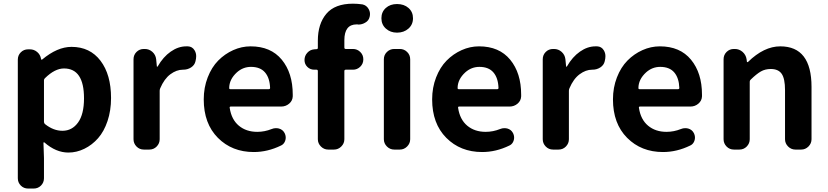

<svg xmlns="http://www.w3.org/2000/svg" viewBox="-20 -832 4606 1068"><path d="M136.7 216.8Q112.3 216.8 95.7 200.2Q79.1 183.6 79.1 159.2V-500Q79.1 -524.4 95.7 -541Q112.3 -557.6 136.7 -557.6H146.5Q168.9 -557.6 186.5 -543Q204.1 -528.3 208 -505.9L209 -502Q209 -500 210.9 -500Q212.9 -500 214.8 -501Q298.8 -571.3 377.9 -571.3Q480.5 -571.3 539.1 -494.1Q597.7 -417 597.7 -287.1Q597.7 -216.8 578.1 -158.7Q558.6 -100.6 525.4 -63Q492.2 -25.4 449.2 -4.4Q406.2 16.6 360.4 16.6Q291 16.6 226.6 -40Q224.6 -41 223.1 -40Q221.7 -39.1 221.7 -37.1L224.6 46.9V159.2Q224.6 183.6 208 200.2Q191.4 216.8 167 216.8ZM327.1 -104.5Q380.9 -104.5 414.1 -150.4Q447.3 -196.3 447.3 -285.2Q447.3 -451.2 335.9 -451.2Q285.2 -451.2 230.5 -397.5Q224.6 -392.6 224.6 -385.7V-154.3Q224.6 -146.5 230.5 -141.6Q277.3 -104.5 327.1 -104.5Z M780.3 0Q755.9 0 739.3 -17.1Q722.7 -34.2 722.7 -57.6V-502Q722.7 -526.4 739.3 -543Q755.9 -559.6 780.3 -559.6H785.2Q809.6 -559.6 827.6 -543.5Q845.7 -527.3 848.6 -502.9L852.5 -462.9Q852.5 -460.9 854.5 -460.9Q856.4 -460.9 857.4 -462.9Q887.7 -515.6 929.7 -544.9Q971.7 -574.2 1015.6 -574.2Q1020.5 -574.2 1025.4 -574.2Q1049.8 -573.2 1062.5 -551.8Q1071.3 -537.1 1071.3 -519.5Q1071.3 -512.7 1070.3 -505.9L1067.4 -491.2Q1062.5 -469.7 1043 -457Q1023.4 -444.3 999 -444.3Q998 -444.3 997.1 -444.3Q961.9 -444.3 927.7 -418.9Q893.6 -393.6 871.1 -340.8Q868.2 -334 868.2 -327.1V-57.6Q868.2 -34.2 851.6 -17.1Q835 0 810.5 0Z M1391.6 13.7Q1270.5 13.7 1191.9 -65.4Q1113.3 -144.5 1113.3 -279.3Q1113.3 -344.7 1135.3 -401.4Q1157.2 -458 1193.8 -495.1Q1230.5 -532.2 1277.3 -553.2Q1324.2 -574.2 1374 -574.2Q1486.3 -574.2 1547.4 -500Q1608.4 -425.8 1608.4 -305.7Q1608.4 -300.8 1608.4 -295.9Q1607.4 -271.5 1588.4 -255.4Q1569.3 -239.3 1543.9 -239.3H1263.7Q1255.9 -239.3 1257.8 -231.4Q1267.6 -167 1308.6 -132.8Q1349.6 -98.6 1411.1 -98.6Q1452.1 -98.6 1491.2 -114.3Q1502.9 -119.1 1514.6 -119.1Q1523.4 -119.1 1531.2 -117.2Q1552.7 -111.3 1562.5 -92.8Q1569.3 -80.1 1569.3 -66.4Q1569.3 -52.7 1562.5 -40.5Q1555.7 -28.3 1543 -22.5Q1468.8 13.7 1391.6 13.7ZM1254.9 -341.8Q1254.9 -335.9 1261.7 -335.9H1474.6Q1482.4 -335.9 1482.4 -342.8Q1482.4 -342.8 1482.4 -342.8Q1480.5 -398.4 1454.1 -429.2Q1427.7 -460 1376 -460Q1332 -460 1297.9 -429.7Q1254.9 -390.6 1254.9 -341.8Z M1741.2 -558.6Q1748 -558.6 1748 -566.4V-605.5Q1748 -699.2 1795.4 -755.4Q1842.8 -811.5 1943.4 -811.5Q1969.7 -811.5 1996.1 -807.6Q2018.6 -802.7 2030.3 -782.2Q2038.1 -768.6 2038.1 -753.9Q2038.1 -746.1 2036.1 -738.3Q2031.2 -716.8 2011.7 -706.1Q1994.1 -695.3 1972.7 -695.3Q1970.7 -695.3 1968.8 -696.3Q1965.8 -696.3 1963.9 -696.3Q1895.5 -696.3 1895.5 -608.4V-567.4Q1895.5 -559.6 1903.3 -559.6H1943.4Q1966.8 -559.6 1983.9 -543Q2001 -526.4 2001 -502Q2001 -477.5 1983.9 -460.9Q1966.8 -444.3 1943.4 -444.3H1903.3Q1895.5 -444.3 1895.5 -436.5V-57.6Q1895.5 -34.2 1878.4 -17.1Q1861.3 0 1837.9 0H1805.7Q1782.2 0 1765.1 -17.1Q1748 -34.2 1748 -57.6V-436.5Q1748 -444.3 1741.2 -444.3H1728.5Q1705.1 -444.3 1689.5 -460Q1673.8 -475.6 1673.8 -498Q1673.8 -521.5 1689.5 -538.6Q1705.1 -555.7 1727.5 -557.6ZM2188.5 -650.4Q2151.4 -650.4 2126.5 -672.9Q2101.6 -695.3 2101.6 -730.5Q2101.6 -765.6 2126 -787.6Q2150.4 -809.6 2188.5 -809.6Q2227.5 -809.6 2252.4 -787.6Q2277.3 -765.6 2277.3 -730.5Q2277.3 -695.3 2252 -672.9Q2226.6 -650.4 2188.5 -650.4ZM2172.9 0Q2149.4 0 2132.3 -17.1Q2115.2 -34.2 2115.2 -57.6V-502Q2115.2 -526.4 2132.3 -543Q2149.4 -559.6 2172.9 -559.6H2204.1Q2227.5 -559.6 2244.6 -543Q2261.7 -526.4 2261.7 -502V-57.6Q2261.7 -34.2 2244.6 -17.1Q2227.5 0 2204.1 0Z M2662.1 13.7Q2541 13.7 2462.4 -65.4Q2383.8 -144.5 2383.8 -279.3Q2383.8 -344.7 2405.8 -401.4Q2427.7 -458 2464.4 -495.1Q2501 -532.2 2547.9 -553.2Q2594.7 -574.2 2644.5 -574.2Q2756.8 -574.2 2817.9 -500Q2878.9 -425.8 2878.9 -305.7Q2878.9 -300.8 2878.9 -295.9Q2877.9 -271.5 2858.9 -255.4Q2839.8 -239.3 2814.5 -239.3H2534.2Q2526.4 -239.3 2528.3 -231.4Q2538.1 -167 2579.1 -132.8Q2620.1 -98.6 2681.6 -98.6Q2722.7 -98.6 2761.7 -114.3Q2773.4 -119.1 2785.2 -119.1Q2793.9 -119.1 2801.8 -117.2Q2823.2 -111.3 2833 -92.8Q2839.8 -80.1 2839.8 -66.4Q2839.8 -52.7 2833 -40.5Q2826.2 -28.3 2813.5 -22.5Q2739.3 13.7 2662.1 13.7ZM2525.4 -341.8Q2525.4 -335.9 2532.2 -335.9H2745.1Q2752.9 -335.9 2752.9 -342.8Q2752.9 -342.8 2752.9 -342.8Q2751 -398.4 2724.6 -429.2Q2698.2 -460 2646.5 -460Q2602.5 -460 2568.4 -429.7Q2525.4 -390.6 2525.4 -341.8Z M3056.6 0Q3032.2 0 3015.6 -17.1Q2999 -34.2 2999 -57.6V-502Q2999 -526.4 3015.6 -543Q3032.2 -559.6 3056.6 -559.6H3061.5Q3085.9 -559.6 3104 -543.5Q3122.1 -527.3 3125 -502.9L3128.9 -462.9Q3128.9 -460.9 3130.9 -460.9Q3132.8 -460.9 3133.8 -462.9Q3164.1 -515.6 3206.1 -544.9Q3248 -574.2 3292 -574.2Q3296.9 -574.2 3301.8 -574.2Q3326.2 -573.2 3338.9 -551.8Q3347.7 -537.1 3347.7 -519.5Q3347.7 -512.7 3346.7 -505.9L3343.8 -491.2Q3338.9 -469.7 3319.3 -457Q3299.8 -444.3 3275.4 -444.3Q3274.4 -444.3 3273.4 -444.3Q3238.3 -444.3 3204.1 -418.9Q3169.9 -393.6 3147.5 -340.8Q3144.5 -334 3144.5 -327.1V-57.6Q3144.5 -34.2 3127.9 -17.1Q3111.3 0 3086.9 0Z M3668 13.7Q3546.9 13.7 3468.3 -65.4Q3389.6 -144.5 3389.6 -279.3Q3389.6 -344.7 3411.6 -401.4Q3433.6 -458 3470.2 -495.1Q3506.8 -532.2 3553.7 -553.2Q3600.6 -574.2 3650.4 -574.2Q3762.7 -574.2 3823.7 -500Q3884.8 -425.8 3884.8 -305.7Q3884.8 -300.8 3884.8 -295.9Q3883.8 -271.5 3864.7 -255.4Q3845.7 -239.3 3820.3 -239.3H3540Q3532.2 -239.3 3534.2 -231.4Q3543.9 -167 3585 -132.8Q3626 -98.6 3687.5 -98.6Q3728.5 -98.6 3767.6 -114.3Q3779.3 -119.1 3791 -119.1Q3799.8 -119.1 3807.6 -117.2Q3829.1 -111.3 3838.9 -92.8Q3845.7 -80.1 3845.7 -66.4Q3845.7 -52.7 3838.9 -40.5Q3832 -28.3 3819.3 -22.5Q3745.1 13.7 3668 13.7ZM3531.2 -341.8Q3531.2 -335.9 3538.1 -335.9H3751Q3758.8 -335.9 3758.8 -342.8Q3758.8 -342.8 3758.8 -342.8Q3756.8 -398.4 3730.5 -429.2Q3704.1 -460 3652.3 -460Q3608.4 -460 3574.2 -429.7Q3531.2 -390.6 3531.2 -341.8Z M4062.5 0Q4038.1 0 4021.5 -17.1Q4004.9 -34.2 4004.9 -57.6V-502Q4004.9 -526.4 4021.5 -543Q4038.1 -559.6 4062.5 -559.6H4067.4Q4091.8 -559.6 4110.4 -543.5Q4128.9 -527.3 4132.8 -502.9L4134.8 -488.3Q4134.8 -486.3 4136.7 -486.3Q4138.7 -486.3 4140.6 -487.3Q4229.5 -574.2 4320.3 -574.2Q4494.1 -574.2 4494.1 -348.6V-57.6Q4494.1 -34.2 4477.1 -17.1Q4460 0 4436.5 0H4404.3Q4380.9 0 4363.8 -17.1Q4346.7 -34.2 4346.7 -57.6V-331.1Q4346.7 -394.5 4328.1 -421.4Q4309.6 -448.2 4267.6 -448.2Q4236.3 -448.2 4212.4 -434.6Q4188.5 -420.9 4156.2 -389.6Q4150.4 -384.8 4150.4 -377.9V-57.6Q4150.4 -34.2 4133.8 -17.1Q4117.2 0 4092.8 0Z"/></svg>

Font: Gen Jyuu Gothic Bold
Style: Bold
Weight: 700
Designer: [Source Han Sans]
Ryoko NISHIZUKA  (kana & ideographs); Paul D. Hunt (Latin, Greek & Cyrillic); Wenlong ZHANG  (bopomofo
Version: Version 1.002.20150607